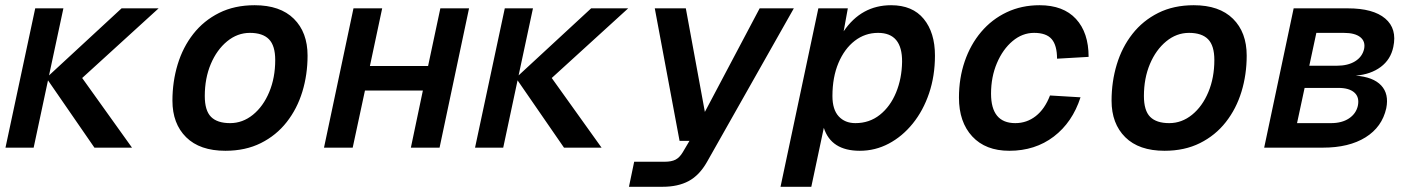

<svg xmlns="http://www.w3.org/2000/svg" viewBox="-20 -566 5440 736"><path d="M1 0 115 -534H223L168 -277L446 -534H588L295 -267L486 0H342L164 -258L109 0Z M844 12Q746 12 693.5 -40Q641 -92 641 -180Q641 -253 661 -319Q681 -385 721 -436Q761 -487 820 -516.5Q879 -546 956 -546Q1054 -546 1106.5 -494Q1159 -442 1159 -353Q1159 -280 1139 -214.5Q1119 -149 1079 -98Q1039 -47 980 -17.5Q921 12 844 12ZM862 -94Q910 -94 949.5 -126Q989 -158 1012 -213Q1035 -268 1035 -336Q1035 -391 1011 -415.5Q987 -440 938 -440Q890 -440 850.5 -407.5Q811 -375 788 -320.5Q765 -266 765 -198Q765 -142 789 -118Q813 -94 862 -94Z M1222 0 1335 -534H1445L1398 -313H1621L1668 -534H1778L1665 0H1555L1601 -219H1379L1332 0Z M1801 0 1915 -534H2023L1968 -277L2246 -534H2388L2095 -267L2286 0H2142L1964 -258L1909 0Z M2391 150 2411 54H2528Q2554 54 2569.5 46Q2585 38 2597 18L2623 -26H2585L2490 -534H2609L2682 -137L2892 -534H3023L2690 55Q2661 106 2620 128Q2579 150 2520 150Z M2972 150 3117 -534H3230L3214 -446Q3282 -546 3396 -546Q3478 -546 3521 -493.5Q3564 -441 3564 -353Q3564 -275 3541.5 -208.5Q3519 -142 3479 -92.5Q3439 -43 3387 -15.5Q3335 12 3276 12Q3166 12 3138 -76L3090 150ZM3259 -94Q3313 -94 3353 -126Q3393 -158 3415 -211.5Q3437 -265 3438 -329Q3439 -440 3346 -440Q3296 -440 3256.5 -409.5Q3217 -379 3194 -324.5Q3171 -270 3171 -198Q3171 -146 3195 -120Q3219 -94 3259 -94Z M3849 12Q3758 12 3707 -43Q3656 -98 3656 -192Q3656 -266 3678 -330.5Q3700 -395 3741 -443.5Q3782 -492 3839 -519Q3896 -546 3965 -546Q4056 -546 4104.5 -493.5Q4153 -441 4153 -348L4032 -341Q4032 -392 4011.5 -416Q3991 -440 3944 -440Q3899 -440 3861.5 -408.5Q3824 -377 3801.5 -324Q3779 -271 3779 -207Q3779 -94 3872 -94Q3916 -94 3950.5 -121Q3985 -148 4005 -200L4122 -193Q4091 -97 4019.5 -42.5Q3948 12 3849 12Z M4444 12Q4346 12 4293.5 -40Q4241 -92 4241 -180Q4241 -253 4261 -319Q4281 -385 4321 -436Q4361 -487 4420 -516.5Q4479 -546 4556 -546Q4654 -546 4706.5 -494Q4759 -442 4759 -353Q4759 -280 4739 -214.5Q4719 -149 4679 -98Q4639 -47 4580 -17.5Q4521 12 4444 12ZM4462 -94Q4510 -94 4549.5 -126Q4589 -158 4612 -213Q4635 -268 4635 -336Q4635 -391 4611 -415.5Q4587 -440 4538 -440Q4490 -440 4450.5 -407.5Q4411 -375 4388 -320.5Q4365 -266 4365 -198Q4365 -142 4389 -118Q4413 -94 4462 -94Z M4826 0 4939 -534H5147Q5244 -534 5290 -495Q5336 -456 5321 -386Q5311 -338 5273 -309.5Q5235 -281 5177 -276Q5244 -271 5274.5 -238.5Q5305 -206 5294 -151Q5278 -79 5214.5 -39.5Q5151 0 5051 0ZM4999 -314H5104Q5147 -314 5174.5 -331Q5202 -348 5209 -378Q5215 -407 5194.5 -423.5Q5174 -440 5131 -440H5026ZM4952 -94H5082Q5124 -94 5151 -112Q5178 -130 5185 -160Q5192 -193 5172 -211Q5152 -229 5111 -229H4981Z"/></svg>

Font: Geist Mono SemiBold
Style: Italic
Weight: 600
Italic angle: -12°
Monospace: yes
Designer: Basement.studio, Andrés Briganti, Mateo Zaragoza
Foundry: Basement.studio, Vercel, Andrés Briganti, Guido Ferreyra, Mateo Zaragoza
Version: Version 1.500; ttfautohint (v1.8.4.7-5d5b)